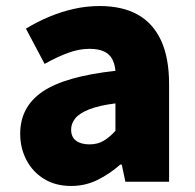

<svg xmlns="http://www.w3.org/2000/svg" viewBox="-20 -603 646 637"><path d="M216 14Q164 14 126 -9.5Q88 -33 67.5 -72.5Q47 -112 47 -159Q47 -249 122 -299.5Q197 -350 363 -368Q361 -391 352 -407.5Q343 -424 324.5 -432.5Q306 -441 277 -441Q243 -441 207 -428Q171 -415 128 -391L66 -508Q104 -531 143.5 -547.5Q183 -564 225 -573.5Q267 -583 311 -583Q385 -583 436 -555Q487 -527 514 -469.5Q541 -412 541 -323V0H396L384 -57H379Q344 -26 303.5 -6Q263 14 216 14ZM277 -124Q304 -124 324 -136Q344 -148 363 -169V-260Q308 -253 275.5 -240Q243 -227 229.5 -210Q216 -193 216 -173Q216 -148 232.5 -136Q249 -124 277 -124Z"/></svg>

Font: Noto Sans KR Thin Black
Style: Regular
Weight: 900
Version: Version 2.004-H2;hotconv 1.0.118;makeotfexe 2.5.65603